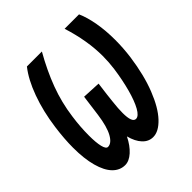

<svg xmlns="http://www.w3.org/2000/svg" viewBox="-194 -835 989 989"><g transform="rotate(-45 300.0 -341.0)"><path d="M28 -235.5Q28 -299 38.5 -376Q52 -476.5 83 -561.8Q114 -647 156 -699.5H265Q214.5 -611 183 -526.5Q151.5 -442 139.5 -352Q130 -285 130 -222Q130 -171 137.2 -141Q144.5 -111 158.5 -111Q185 -111 206.5 -149.5Q228 -188 238.5 -264.5L254 -381L354.5 -376Q344 -298 340 -257Q335 -213.5 335 -181.5Q335 -111 362.5 -111Q382.5 -111 402.2 -146.2Q422 -181.5 438.2 -241.2Q454.5 -301 464.5 -372.5Q470.5 -417.5 470.5 -461Q470.5 -573 430.5 -699.5H535.5Q554 -658 564.2 -600.2Q574.5 -542.5 574.5 -475Q574.5 -416 566.5 -355.5Q550.5 -240.5 517 -155.8Q483.5 -71 441.5 -26.5Q399.5 18 359 18Q326 18 301.8 -8Q277.5 -34 265.5 -80.5Q243 -35 213.5 -8.5Q184 18 155 18Q117 18 88.2 -11.2Q59.5 -40.5 43.8 -97.8Q28 -155 28 -235.5Z"/></g></svg>

Font: JuliaMono SemiBoldItalic
Style: Regular
Weight: 600
Italic angle: -9°
Monospace: yes
Designer: cormullion
Foundry: corm
Version: Version 0.049; ttfautohint (v1.8.4)